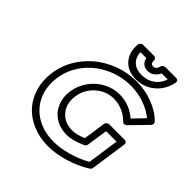

<svg xmlns="http://www.w3.org/2000/svg" viewBox="-249 -1131 1351 1351"><g transform="rotate(45 426.0 -456.0)"><path d="M92.8 -350.1Q107.9 -457 174.6 -544.7Q241.2 -632.3 342.8 -681.6Q444.3 -731 559.1 -731Q642.1 -731 719.2 -701.7Q796.4 -672.4 846.2 -621.1Q852.5 -614.3 852.1 -603.8Q851.6 -593.3 844.2 -585.9L726.1 -464.8Q718.3 -457 708 -456.1Q697.8 -455.1 689.9 -462.9Q660.2 -495.1 616.9 -513.7Q573.7 -532.2 529.8 -532.2Q454.1 -532.2 395.3 -480.2Q336.4 -428.2 325.2 -350.1Q314 -271 358.2 -218.5Q402.3 -166 479 -166Q523.9 -166 581.1 -190.9L605 -356Q606.4 -366.7 615.5 -373.8Q624.5 -380.9 633.8 -380.9H788.1Q798.8 -380.9 804.7 -373Q810.5 -365.2 809.1 -356L770 -83Q768.6 -71.3 755.9 -63Q689.5 -20 602.1 6.6Q514.6 33.2 437 33.2Q353.5 33.2 283.7 3.7Q213.9 -25.9 168.2 -76.7Q122.6 -127.4 102.1 -198.5Q81.5 -269.5 92.8 -350.1ZM143.1 -350.1Q129.9 -256.3 164.1 -180.2Q198.2 -104 271.7 -60.5Q345.2 -17.1 443.8 -17.1Q508.3 -17.1 585.7 -39.3Q663.1 -61.5 722.2 -96.2L755.9 -331.1H651.9L628.9 -174.8Q628.4 -168.5 623.5 -162.1Q618.7 -155.8 611.8 -152.8Q532.2 -116.2 472.2 -116.2Q408.2 -116.2 359.6 -147Q311 -177.7 288.3 -231.4Q265.6 -285.2 274.9 -350.1Q284.2 -414.1 322 -467.3Q359.9 -520.5 416.7 -551.3Q473.6 -582 537.1 -582Q633.8 -582 710.9 -516.1L791 -599.1Q746.6 -636.7 682.4 -658.9Q618.2 -681.2 551.8 -681.2Q448.7 -681.2 359.9 -637.7Q271 -594.2 213.6 -518.6Q156.2 -442.9 143.1 -350.1ZM378.9 -918.9Q379.9 -929.2 388.2 -937Q396.5 -944.8 408.2 -944.8H516.1Q525.9 -944.8 532.5 -938Q539.1 -931.2 538.1 -921.9Q536.6 -887.2 564 -887.2Q591.8 -887.2 600.1 -921.9Q602.1 -931.6 610.4 -938.2Q618.7 -944.8 627.9 -944.8H735.8Q746.1 -944.8 752.4 -937.7Q758.8 -930.7 756.8 -918.9Q741.2 -837.9 681.6 -787.4Q622.1 -736.8 542 -736.8Q461.9 -736.8 416.7 -787.4Q371.6 -837.9 378.9 -918.9ZM429.2 -895Q432.1 -844.2 463.4 -815.7Q494.6 -787.1 548.8 -787.1Q603.5 -787.1 643.8 -815.7Q684.1 -844.2 701.2 -895H641.1Q629.4 -869.1 607.2 -853Q585 -836.9 557.1 -836.9Q529.8 -836.9 511.5 -852.8Q493.2 -868.7 488.8 -895Z"/></g></svg>

Font: Trueno Bold Outline
Style: Italic
Weight: 700
Width: 6
Designer: Julieta Ulanovsky
Foundry: Julieta Ulanovsky
Version: Version 3.001b | FøM Fix